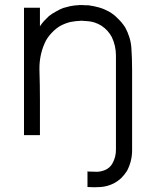

<svg xmlns="http://www.w3.org/2000/svg" viewBox="-20 -539 620 777"><path d="M141.6 -432.6Q149.4 -444.3 158.2 -454.1Q168 -463.9 177.7 -473.6Q191.4 -484.4 206.1 -492.2Q220.7 -501 236.3 -506.8Q250 -510.7 262.7 -513.7Q276.4 -516.6 290 -517.6Q293 -517.6 294.9 -517.6Q297.9 -518.6 300.8 -518.6Q301.8 -518.6 305.7 -518.6Q310.5 -518.6 313.5 -518.6Q319.3 -518.6 326.2 -517.6Q332 -517.6 337.9 -517.6Q360.4 -514.6 380.9 -508.8Q401.4 -502.9 420.9 -492.2Q441.4 -480.5 457 -463.9Q473.6 -448.2 486.3 -428.7Q508.8 -387.7 511.7 -344.7Q514.6 -302.7 514.6 -256.8Q514.6 -225.6 514.6 -195.3Q514.6 -164.1 514.6 -132.8Q514.6 -104.5 514.6 -75.2Q514.6 -45.9 514.6 -16.6Q514.6 26.4 514.6 69.3Q514.6 113.3 494.1 152.3Q483.4 168.9 470.7 181.6Q457 194.3 440.4 203.1Q415 215.8 387.7 217.8Q375 218.8 361.3 218.8Q347.7 218.8 334 217.8Q334 215.8 334 214.8Q334 212.9 334 210.9Q334 205.1 334 199.2Q334 193.4 334 187.5Q334 183.6 334 180.7Q334 176.8 334 172.9Q334 168 334 164.1Q334 159.2 334 154.3Q335.9 155.3 337.9 155.3Q339.8 155.3 341.8 155.3Q358.4 156.2 374 156.2Q389.6 155.3 404.3 149.4Q414.1 145.5 421.9 138.7Q429.7 131.8 434.6 123Q450.2 95.7 449.2 63.5Q449.2 31.2 449.2 2.9Q449.2 -28.3 449.2 -58.6Q449.2 -89.8 449.2 -121.1Q449.2 -150.4 449.2 -179.7Q449.2 -208 449.2 -237.3Q449.2 -275.4 449.2 -314.5Q449.2 -353.5 432.6 -388.7Q424.8 -403.3 414.1 -415Q403.3 -426.8 389.6 -435.5Q363.3 -451.2 336.9 -453.1Q311.5 -455.1 309.6 -455.1Q286.1 -454.1 265.6 -450.2Q245.1 -445.3 224.6 -434.6Q206.1 -423.8 191.4 -408.2Q176.8 -393.6 166 -375Q138.7 -321.3 139.6 -257.8Q141.6 -194.3 141.6 -136.7Q141.6 -115.2 141.6 -94.7Q141.6 -73.2 141.6 -52.7Q141.6 -37.1 141.6 -22.5Q141.6 -7.8 141.6 7.8Q139.6 7.8 138.7 7.8Q136.7 7.8 134.8 7.8Q128.9 7.8 123 7.8Q117.2 7.8 111.3 7.8Q107.4 7.8 103.5 7.8Q99.6 7.8 95.7 7.8Q91.8 7.8 86.9 7.8Q82 7.8 77.1 7.8Q77.1 5.9 77.1 3.9Q77.1 2 77.1 0Q77.1 -56.6 77.1 -113.3Q77.1 -170.9 77.1 -227.5Q77.1 -266.6 77.1 -305.7Q77.1 -344.7 77.1 -383.8Q77.1 -414.1 77.1 -445.3Q77.1 -476.6 77.1 -507.8Q79.1 -507.8 81.1 -507.8Q83 -507.8 85 -507.8Q89.8 -507.8 95.7 -507.8Q101.6 -507.8 107.4 -507.8Q111.3 -507.8 115.2 -507.8Q119.1 -507.8 123 -507.8Q127.9 -507.8 132.8 -507.8Q137.7 -507.8 141.6 -507.8Q141.6 -505.9 141.6 -503.9Q141.6 -502 141.6 -500Q141.6 -489.3 141.6 -478.5Q141.6 -467.8 141.6 -457Q141.6 -452.1 141.6 -447.3Q141.6 -442.4 141.6 -437.5Q141.6 -435.5 141.6 -434.6Q141.6 -433.6 141.6 -432.6Z"/></svg>

Font: LeFont
Style: Light
Weight: 300
Designer: Leryon MEDIA
Version: Version 1.0